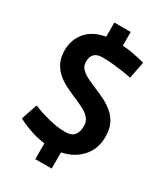

<svg xmlns="http://www.w3.org/2000/svg" viewBox="-221 -903 977 1118"><g transform="rotate(30 267.5 -343.5)"><path d="M206 116V10Q155 3 113 -11Q71 -25 45.5 -37.5Q20 -50 20 -50Q20 -50 25.5 -66.5Q31 -83 38 -105Q45 -127 51 -143Q57 -159 57 -159Q57 -159 76 -151Q95 -143 127 -133.5Q159 -124 197.5 -116Q236 -108 275 -108Q296 -108 308 -112Q320 -116 326 -120Q339 -129 347 -146.5Q355 -164 355 -193Q355 -221 339.5 -241Q324 -261 296.5 -276Q269 -291 233 -306Q196 -322 161 -339Q126 -356 98 -380Q70 -404 53.5 -438Q37 -472 37 -521Q37 -589 79.5 -641Q122 -693 207 -708V-803H317V-711Q357 -709 391.5 -702Q426 -695 447.5 -689.5Q469 -684 469 -684L447 -571Q447 -571 429 -574.5Q411 -578 382 -582Q353 -586 319.5 -589.5Q286 -593 255 -593Q235 -593 223 -590Q211 -587 202 -581Q194 -576 186 -562.5Q178 -549 178 -523Q178 -496 195 -477.5Q212 -459 240.5 -445Q269 -431 304 -416Q339 -402 372.5 -385Q406 -368 434 -344Q462 -320 478.5 -285Q495 -250 495 -200Q495 -119 446 -64Q397 -9 316 7V116Z"/></g></svg>

Font: Ruda ExtraBold
Style: Regular
Weight: 800
Designer: Mariela Monsalve and Angelina Sanchez
Foundry: Mariela Monsalve and Angelina Sanchez
Version: Version 2.000